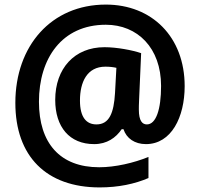

<svg xmlns="http://www.w3.org/2000/svg" viewBox="-20 -786 872 838"><path d="M786 -410C786 -625 643 -766 442 -766C204 -766 47 -586 47 -337C47 -104 182 32 415 32C496 32 568 17 628 -9V-101C564 -75 483 -56 413 -56C242 -56 150 -161 150 -342C150 -531 250 -678 442 -678C580 -678 683 -577 683 -411C683 -308 661 -243 621 -243C602 -243 586 -257 586 -308C586 -314 586 -332 587 -348L596 -554C558 -567 490 -580 436 -580C305 -580 221 -487 221 -350C221 -232 283 -157 391 -157C447 -157 486 -185 511 -222H519C532 -182 568 -157 617 -157C728 -157 786 -275 786 -410ZM329 -347C329 -428 360 -495 440 -495C459 -495 475 -493 488 -490L482 -380C477 -293 457 -243 401 -243C357 -243 329 -274 329 -347Z"/></svg>

Font: Noto Sans Tamil UI SemiCondensed
Style: Bold
Weight: 700
Width: 4
Designer: Jelle Bosma - Monotype Design Team
Foundry: Monotype Imaging Inc.
Version: Version 2.004